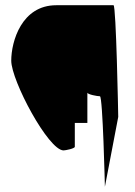

<svg xmlns="http://www.w3.org/2000/svg" viewBox="-20 -728 515 734"><path d="M23 -496C23 -420 165 -153 223 -153C230 -153 266 -160 266 -167V-258H314V-374C314 -367 352 -360 362 -360C373 -360 381 -14 381 -14L432 -281C432 -288 424 -708 414 -708H195C63 -708 23 -570 23 -496Z"/></svg>

Font: Ampere
Style: SuCnd
Weight: 400
Version: Version 1